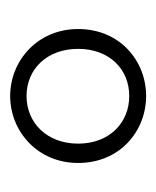

<svg xmlns="http://www.w3.org/2000/svg" viewBox="16 -806 314 387"><g transform="rotate(-90 173.5 -612.0)"><path d="M174 -509C120 -509 78 -549 78 -612C78 -675 120 -716 174 -716C228 -716 269 -675 269 -612C269 -549 228 -509 174 -509ZM174 -475C245 -475 309 -528 309 -612C309 -694 245 -749 174 -749C103 -749 39 -694 39 -612C39 -528 103 -475 174 -475Z"/></g></svg>

Font: Source Han Serif SC Medium
Style: Regular
Weight: 500
Designer: Ryoko NISHIZUKA 西塚涼子 (kana & ideographs); Frank Grießhammer (Latin, Greek & Cyrillic); Wenlong ZHANG 张文龙 (bopomofo); San
Foundry: Adobe
Version: Version 2.003;hotconv 1.1.1;makeotfexe 2.6.0